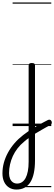

<svg xmlns="http://www.w3.org/2000/svg" viewBox="-103 -1030 444 1569"><path d="M162 22Q178 12 194 2.5Q210 -7 226.5 -16.5Q243 -26 259 -34Q275 -42 290 -50Q300 -54 307.5 -50.5Q315 -47 318.5 -38.5Q322 -30 319.5 -21Q317 -12 306 -7Q291 1 273.5 10.5Q256 20 237.5 31Q219 42 201 52.5Q183 63 166 73ZM31 519Q-3 519 -29 502.5Q-55 486 -69 456.5Q-83 427 -83 387Q-83 342 -71.5 300Q-60 258 -38 217.5Q-16 177 15 141Q46 105 86 74Q97 66 108.5 57.5Q120 49 131 41V-496Q131 -506 137.5 -510.5Q144 -515 157 -515Q171 -515 177 -510.5Q183 -506 183 -496V281Q183 339 173.5 384Q164 429 145 459Q126 489 97.5 504Q69 519 31 519ZM37 470Q59 470 76.5 458.5Q94 447 106 425Q118 403 124.5 369.5Q131 336 131 291V99Q121 106 112 112.5Q103 119 95 127Q63 153 40 183Q17 213 2 245.5Q-13 278 -21 313.5Q-29 349 -29 385Q-29 411 -21 430Q-13 449 2 459.5Q17 470 37 470ZM0 490H316V500H0ZM0 -20H316V0H0ZM0 -505H316V-500H0ZM0 -1010H316V-1000H0Z"/></svg>

Font: Playwrite ES Guides
Style: Regular
Weight: 400
Designer: Veronika Burian, José Scaglione
Foundry: TypeTogether
Version: Version 1.003